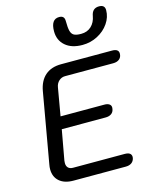

<svg xmlns="http://www.w3.org/2000/svg" viewBox="-140 -1071 927 1162"><g transform="rotate(-15 323.5 -489.5)"><path d="M54 -103Q54 -117 57 -132L134 -571Q145 -634 183 -667Q221 -700 283 -700H602Q643 -700 643 -671Q643 -649 628.5 -636.5Q614 -624 589 -624H287Q265 -624 248.5 -609Q232 -594 228 -569L198 -396H473Q492 -396 503 -388.5Q514 -381 514 -367Q514 -361 513 -358Q510 -339 496 -329Q482 -319 460 -319H185L151 -131Q150 -126 150 -116Q150 -97 160.5 -86.5Q171 -76 191 -76H514Q556 -76 556 -46L555 -38Q551 -20 537 -10Q523 0 501 0H173Q117 0 85.5 -27.5Q54 -55 54 -103ZM293 -903Q293 -979 345 -979Q378 -979 378 -946Q378 -903 383.5 -882.5Q389 -862 403.5 -854Q418 -846 448 -846Q487 -846 512 -869.5Q537 -893 544 -933Q552 -979 595 -979Q631 -979 631 -946Q631 -902 604.5 -863.5Q578 -825 534 -802Q490 -779 439 -779Q371 -779 332 -813Q293 -847 293 -903Z"/></g></svg>

Font: Kodchasan Medium
Style: Italic
Weight: 500
Italic angle: -10°
Version: Version 1.000; ttfautohint (v1.6)